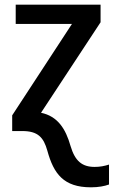

<svg xmlns="http://www.w3.org/2000/svg" viewBox="-20 -559 490 819"><path d="M368 240C400 240 426 235 445 228V143C426 149 407 153 384 153C330 153 300 128 281 64C260 -10 226 -63 155 -78L409 -464V-539H47V-457H287L32 -67V0H75C142 0 166 27 182 84C209 182 251 240 368 240Z"/></svg>

Font: Noto Sans Thai Medium
Style: Regular
Weight: 500
Designer: Monotype Design Team
Foundry: Monotype Imaging Inc.
Version: Version 1.901